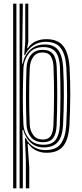

<svg xmlns="http://www.w3.org/2000/svg" viewBox="-20 -820 442 1040"><path d="M120 200V49.2L115.2 -71.5H119.8Q134.5 -40.8 162.9 -23.9Q191.2 -7 225.2 -7Q283.8 -7 309.1 -41.1Q334.5 -75.2 338.8 -141.8Q343.2 -227 343.4 -302Q343.5 -377 339.2 -456Q334.8 -525 309.4 -559.2Q284 -593.5 227.8 -593.5Q189 -593.5 159.1 -573.1Q129.2 -552.8 115.2 -521.2H111.2L116.8 -594.5V-800H133.2V-592.8L127 -559H130.5Q164.2 -607.8 231.5 -607.8Q293.2 -607.8 322.4 -570.8Q351.5 -533.8 356.8 -456Q361 -381.2 360.6 -303.8Q360.2 -226.2 356.2 -142.8Q351.5 -65.5 322.8 -29Q294 7.5 231.5 7.5Q201.5 7.5 175.6 -5Q149.8 -17.5 134 -40.8H129.8L138.5 87.8V200ZM51.2 200V-800H68.8V200ZM86.2 200V-800H103.8L99.5 -475.8L103.5 -475.5Q112 -521.2 143.4 -550.2Q174.8 -579.2 223.2 -579.2Q271.2 -579.2 294.6 -549.6Q318 -520 322 -456Q326.2 -378.5 326 -303.2Q325.8 -228 321.5 -142Q318 -81 294.1 -51.8Q270.2 -22.5 218.8 -21.5Q174.8 -20.8 145.8 -48Q116.8 -75.2 105.8 -117H101.5L103.8 5.8V200ZM215.8 -36Q262.2 -36 281.9 -63Q301.5 -90 304 -141.5Q307 -217 307.5 -293.9Q308 -370.8 304.8 -454.8Q302.2 -512.5 281.1 -538.8Q260 -565 215 -565Q163 -565 136.1 -530.2Q109.2 -495.5 107 -450.2Q100.5 -280.8 106.8 -147.2Q109.5 -103.2 136.9 -69.6Q164.2 -36 215.8 -36ZM213.2 -49.8Q169 -49.8 147.1 -77.6Q125.2 -105.5 123.5 -147Q117.8 -292.2 123.5 -450.2Q125.5 -495.2 147.6 -522.6Q169.8 -550 210.8 -550Q249.2 -550 267.4 -527.1Q285.5 -504.2 287.2 -455.8Q290.2 -376.8 290 -301.4Q289.8 -226 286.8 -142.5Q285 -94.8 268 -72.2Q251 -49.8 213.2 -49.8ZM213.2 -64.2Q241.2 -64.2 254.4 -83.1Q267.5 -102 269.5 -143Q272.5 -225.8 272.8 -299.5Q273 -373.2 270 -455.8Q268.2 -496 254.6 -515.9Q241 -535.8 210.5 -535.8Q176.8 -535.8 159.8 -511.2Q142.8 -486.8 141 -450Q138 -378 137.9 -300.1Q137.8 -222.2 141 -146.8Q142.8 -111.2 160.5 -87.8Q178.2 -64.2 213.2 -64.2Z"/></svg>

Font: Big Shoulders Inline Display SemiBold
Style: Regular
Weight: 600
Designer: Patric King
Foundry: XO Type Co
Version: Version 1.000